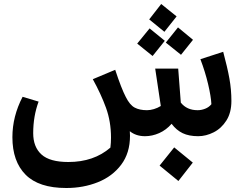

<svg xmlns="http://www.w3.org/2000/svg" viewBox="-20 -681 1233 960"><path d="M1137 -176Q1137 -118 1112 -78.5Q1087 -39 1048.5 -19.5Q1010 0 971 0Q925 0 893.5 -15Q862 -30 838 -62Q811 -31 776 -15.5Q741 0 705 0Q660 0 629 -25Q630 -18 630 -2Q630 84 586 142.5Q542 201 469.5 230Q397 259 312 259H311Q174 259 108 192.5Q42 126 42 5Q42 -99 93 -197L173 -173Q146 -100 146 -15Q146 54 187.5 91.5Q229 129 322 129Q449 129 532 57Q535 32 535 7Q535 -73 510 -142Q485 -211 444 -285L556 -332Q587 -238 609 -196Q629 -156 653.5 -143Q678 -130 715 -130Q731 -130 749.5 -135.5Q768 -141 784 -151L756 -338H871L884 -168Q914 -130 968 -130Q987 -130 1006 -137.5Q1025 -145 1037 -160Q1035 -199 1020.5 -260.5Q1006 -322 982 -385L1096 -422Q1117 -344 1127 -288.5Q1137 -233 1137 -176ZM863 -599 802 -522 726 -584 786 -661ZM945 -482 885 -407 809 -468 870 -544ZM804 -477 743 -401 666 -463 728 -539ZM778 147 851 56 944 132 872 224Z"/></svg>

Font: FiraGO Medium
Style: Italic
Weight: 500
Italic angle: -8°
Designer: bBox Type GmbH
Foundry: bBox Type GmbH
Version: Version 1.001